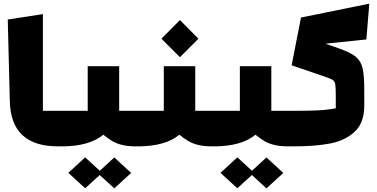

<svg xmlns="http://www.w3.org/2000/svg" viewBox="-20 -739 2042 1040"><path d="M212.4 -138.7H336.9V53.7H293Q39.1 53.7 33.2 -190.4L22 -633.3L212.4 -662.6Z M749 -138.7V53.7H713.9Q671.9 53.7 641.6 46.1Q611.3 38.6 588.6 25.4Q565.9 12.2 539.6 -9.3Q463.4 53.7 315.4 53.7H293L293.5 -138.7H455.1V-380.4H625.5V-138.7ZM599.1 113.8 690.4 197.8 599.1 281.2 520 209 441.4 280.8 350.1 197.3 441.4 113.3 520.5 186Z M867.2 -138.7V-380.4H1037.6V-138.7H1161.1V53.7H1126Q1084 53.7 1053.7 46.1Q1023.4 38.6 1000.7 25.4Q978 12.2 951.7 -9.3Q875.5 53.7 727.5 53.7H705.1L705.6 -138.7ZM954.6 -630.4 1054.7 -529.3 954.6 -429.2 854.5 -529.3Z M1573.2 -138.7V53.7H1538.1Q1496.1 53.7 1465.8 46.1Q1435.5 38.6 1412.8 25.4Q1390.1 12.2 1363.8 -9.3Q1287.6 53.7 1139.6 53.7H1117.2L1117.7 -138.7H1279.3V-380.4H1449.7V-138.7ZM1423.3 113.8 1514.6 197.8 1423.3 281.2 1344.2 209 1265.6 280.8 1174.3 197.3 1265.6 113.3 1344.7 186Z M1741.2 -323.2 1559.6 -385.3 1610.4 -644 1980.5 -719.2 1964.4 -525.4 1743.2 -502.4 1820.3 -475.1Q1881.3 -453.6 1908.4 -430.4Q1935.5 -407.2 1944.3 -368.2Q1953.1 -329.1 1953.1 -249V-166.5Q1953.1 -74.2 1901.6 -25.9Q1850.1 22.5 1769 38.1Q1688 53.7 1573.2 53.7H1529.3V-138.7H1573.2Q1649.9 -138.7 1701.2 -141.1Q1752.4 -143.6 1798.8 -152.3V-216.8Q1798.8 -264.6 1796.1 -281.2Q1793.5 -297.9 1783.2 -305.2Q1772.9 -312.5 1741.2 -323.2Z"/></svg>

Font: SG Kara Bold
Style: Regular
Weight: 400
Designer: Damoon Khanjanzadeh
Version: Version 1.000